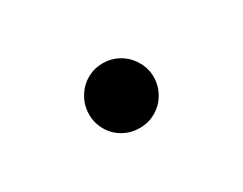

<svg xmlns="http://www.w3.org/2000/svg" viewBox="-39 -362 679 536"><g transform="rotate(30 300.0 -94.5)"><path d="M195 -95Q195 -117 203.5 -136Q212 -155 226 -169Q240 -183 259 -191Q278 -199 300 -199Q322 -199 340.5 -191Q359 -183 373 -169Q387 -155 395.5 -136Q404 -117 404 -94Q404 -73 395.5 -54Q387 -35 373.5 -21Q360 -7 341 1.5Q322 10 300 10Q278 10 259 1.5Q240 -7 226 -21Q212 -35 203.5 -54.5Q195 -74 195 -95Z"/></g></svg>

Font: Maple Mono Normal NL
Style: Bold
Weight: 700
Monospace: yes
Designer: subframe7536
Version: Version 7.000